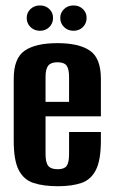

<svg xmlns="http://www.w3.org/2000/svg" viewBox="-20 -659 406 688"><path d="M187.6 8.3Q135.9 8.3 100.5 -3.2Q65.2 -14.7 47.2 -49.5Q29.2 -84.3 29.2 -154.4V-376.8Q29.2 -450.3 68.3 -477.3Q107.5 -504.4 185.7 -504.4Q263.6 -504.4 302.5 -477.3Q341.5 -450.3 341.5 -376.8V-242.2H143.2V-107.4Q143.2 -76.7 152.8 -64.7Q162.5 -52.6 187 -52.6Q209.9 -52.6 218.7 -64.3Q227.5 -76.1 227.5 -107.4V-186H341.5V-155.4Q341.5 -85.3 323.7 -50.1Q305.9 -15 271.5 -3.3Q237.1 8.3 187.6 8.3ZM143.2 -294H227.5V-383.3Q227.5 -411.8 218.7 -423.8Q209.9 -435.9 185.7 -435.9Q162.5 -435.9 152.8 -423.8Q143.2 -411.8 143.2 -383.3ZM123.2 -548.7Q103 -548.7 89.3 -562Q75.7 -575.4 75.7 -594.6Q75.7 -613.8 89.3 -626.6Q103 -639.5 123.2 -639.5Q143.5 -639.5 156.8 -626.6Q170.1 -613.8 170.1 -594.6Q170.1 -575.4 156.8 -562Q143.5 -548.7 123.2 -548.7ZM243.5 -548.7Q223.2 -548.7 209.6 -562Q195.9 -575.4 195.9 -594.6Q195.9 -613.8 209.6 -626.6Q223.2 -639.5 243.5 -639.5Q263.7 -639.5 277 -626.6Q290.4 -613.8 290.4 -594.6Q290.4 -575.4 277 -562Q263.7 -548.7 243.5 -548.7Z"/></svg>

Font: Alumni Sans Thin
Style: Regular
Weight: 100
Designer: Robert E. Leuschke
Foundry: Robert E. Leuschke
Version: Version 1.018